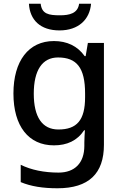

<svg xmlns="http://www.w3.org/2000/svg" viewBox="-20 -769 660 1029"><path d="M468 -749H404C397 -697 352 -687 301 -687C241 -687 204 -694 198 -749H135C140 -662 196 -606 299 -606C400 -606 461 -664 468 -749ZM269 -549C133 -549 52 -442 52 -268C52 -93 133 10 269 10C339 10 394 -15 431 -71H435C434 -57 432 -22 432 -5V13C432 104 381 156 294 156C217 156 147 142 91 114V207C146 230 210 240 288 240C456 240 537 161 537 7V-539H451L439 -468H434C395 -523 338 -549 269 -549ZM291 -461C391 -461 436 -406 436 -268V-248C436 -125 392 -75 293 -75C206 -75 161 -142 161 -267C161 -393 207 -461 291 -461Z"/></svg>

Font: Noto Sans Malayalam Medium
Style: Regular
Weight: 500
Designer: Jelle Bosma - Monotype Design Team
Foundry: Monotype Imaging Inc.
Version: Version 2.104